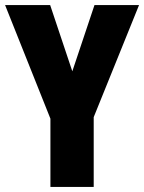

<svg xmlns="http://www.w3.org/2000/svg" viewBox="-20 -734 566 754"><path d="M264 -454 351 -714H526L348 -274V0H178V-268L0 -714H177Z"/></svg>

Font: Noto Sans Gurmukhi ExtraCondensed Black
Style: Regular
Weight: 900
Width: 2
Designer: Jelle Bosma - Monotype Design Team
Foundry: Monotype Imaging Inc.
Version: Version 2.004; ttfautohint (v1.8.4.7-5d5b)